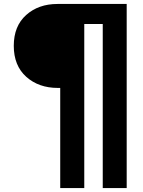

<svg xmlns="http://www.w3.org/2000/svg" viewBox="-20 -720 712 959"><path d="M400.9 219.2H280.8V-280.8H269Q173.3 -280.8 111.1 -336.4Q48.8 -392.1 48.8 -491.2Q48.8 -589.8 110.6 -645Q172.4 -700.2 267.1 -700.2H612.8V219.2H493.2V-600.1H400.9Z"/></svg>

Font: LT Hoop SemBd
Style: Regular
Weight: 600
Designer: Daniel Lyons
Foundry: LyonsType
Version: Version 1.000